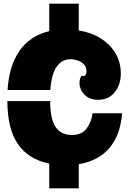

<svg xmlns="http://www.w3.org/2000/svg" viewBox="-20 -877 697 1041"><path d="M21 -389Q29 -521 86.5 -602.5Q144 -684 247 -708V-857H407V-712Q475 -701 526.5 -668.5Q578 -636 606.5 -587.5Q635 -539 635 -479Q635 -418 602 -377Q569 -336 512 -336Q464 -336 437.5 -364.5Q411 -393 411 -428Q411 -453 424 -468Q428 -464 434 -464Q440 -464 444.5 -471.5Q449 -479 449 -491Q449 -513 435.5 -527.5Q422 -542 402 -549Q382 -556 363 -556Q314 -556 286 -513.5Q258 -471 253 -389ZM247 10Q134 -13 77 -96Q20 -179 20 -329H252Q252 -232 281.5 -188.5Q311 -145 370 -145Q423 -145 449 -179.5Q475 -214 482 -263H642Q633 -145 573 -74.5Q513 -4 407 13V144H247Z"/></svg>

Font: Exile
Style: Regular
Weight: 400
Designer: Bartłomiej Rózga @rozgatype
Version: Version 1.000; ttfautohint (v1.8.4.7-5d5b)